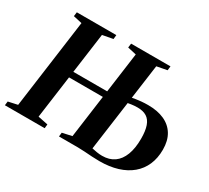

<svg xmlns="http://www.w3.org/2000/svg" viewBox="-151 -981 1332 1225"><g transform="rotate(30 515.0 -368.0)"><path d="M-5.5 0 -2 -29.5 66.5 -44.5 155.5 -698 91.5 -712.5 95.5 -743H386.5L383.5 -712.5L306.5 -698L217 -44.5L290.5 -29.5L287.5 0ZM228.5 -358.5V-403H573V-358.5ZM695 7.5Q669 7.5 640 5.8Q611 4 583.2 2Q555.5 0 532 0H393L396 -29.5L466.5 -45L555.5 -698L491.5 -712.5L495.5 -743H785.5L782 -712.5L706.5 -698L616 -41Q633 -37 653 -33.8Q673 -30.5 692.5 -30.5Q745 -30.5 780.8 -55.8Q816.5 -81 835.2 -129.8Q854 -178.5 854 -249Q854 -307 841.5 -342.5Q829 -378 803 -394.5Q777 -411 735.5 -411Q712.5 -411 690.8 -407.8Q669 -404.5 652.5 -401.5L655 -443Q669 -446.5 690.2 -450Q711.5 -453.5 736.5 -455.8Q761.5 -458 786.5 -458Q855.5 -458 905.5 -435.5Q955.5 -413 982.5 -368.5Q1009.5 -324 1009.5 -258Q1009.5 -195.5 988 -146.2Q966.5 -97 925.8 -62.8Q885 -28.5 826.8 -10.5Q768.5 7.5 695 7.5Z"/></g></svg>

Font: Merriweather 96pt
Style: Bold Italic
Weight: 700
Italic angle: -7.8°
Version: Version 2.101